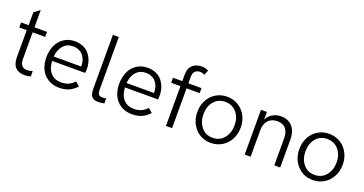

<svg xmlns="http://www.w3.org/2000/svg" viewBox="-36 -1327 3730 1965"><g transform="rotate(20 1829.0 -344.5)"><path d="M235.8 7.3Q170.9 7.3 137 -29.8Q103 -66.9 103 -136.7V-433.1H22V-487.8H104V-628.9L167.5 -676.3V-487.8H304.2V-433.1H167.5V-147Q167.5 -96.2 187.3 -73Q207 -49.8 246.6 -49.8Q273.9 -49.8 303.7 -61.5L304.7 -2.4Q274.4 7.3 235.8 7.3Z M614.3 7.3Q543 7.3 490.7 -25.9Q438.5 -59.1 412.6 -115Q386.7 -170.9 386.7 -241.7Q386.7 -311.5 411.4 -368.4Q436 -425.3 486.8 -460.4Q537.6 -495.6 606.4 -495.6Q652.3 -495.6 689.5 -481.2Q726.6 -466.8 750 -444.1Q773.4 -421.4 789.1 -391.1Q804.7 -360.8 811.3 -330.8Q817.9 -300.8 817.9 -270Q817.9 -239.3 814.5 -226.6H455.1Q459 -144 500.5 -97.7Q542 -51.3 614.7 -51.3Q659.2 -51.3 692.1 -65.2Q725.1 -79.1 757.8 -113.3L802.7 -73.7Q761.7 -30.8 717.5 -11.7Q673.3 7.3 614.3 7.3ZM455.1 -274.4H753.4Q754.4 -293 752.4 -305.2Q750 -331.1 740.2 -354.2Q730.5 -377.4 713.4 -397.2Q696.3 -417 668.5 -428.7Q640.6 -440.4 606 -440.4Q541 -440.4 501.2 -395Q461.4 -349.6 455.1 -274.4Z M1038.1 7.3Q988.3 7.3 968.3 -20.3Q948.2 -47.9 948.2 -103V-689.9H1012.7V-119.6Q1012.7 -85.9 1022.9 -68.4Q1033.2 -50.8 1066.4 -50.8Q1081.5 -50.8 1106 -55.7L1106.9 -0.5Q1068.8 7.3 1038.1 7.3Z M1407.2 7.3Q1335.9 7.3 1283.7 -25.9Q1231.4 -59.1 1205.6 -115Q1179.7 -170.9 1179.7 -241.7Q1179.7 -311.5 1204.3 -368.4Q1229 -425.3 1279.8 -460.4Q1330.6 -495.6 1399.4 -495.6Q1445.3 -495.6 1482.4 -481.2Q1519.5 -466.8 1543 -444.1Q1566.4 -421.4 1582 -391.1Q1597.7 -360.8 1604.2 -330.8Q1610.8 -300.8 1610.8 -270Q1610.8 -239.3 1607.4 -226.6H1248Q1252 -144 1293.5 -97.7Q1335 -51.3 1407.7 -51.3Q1452.1 -51.3 1485.1 -65.2Q1518.1 -79.1 1550.8 -113.3L1595.7 -73.7Q1554.7 -30.8 1510.5 -11.7Q1466.3 7.3 1407.2 7.3ZM1248 -274.4H1546.4Q1547.4 -293 1545.4 -305.2Q1543 -331.1 1533.2 -354.2Q1523.4 -377.4 1506.3 -397.2Q1489.3 -417 1461.4 -428.7Q1433.6 -440.4 1398.9 -440.4Q1334 -440.4 1294.2 -395Q1254.4 -349.6 1248 -274.4Z M1777.3 0V-433.1H1675.8V-487.8H1777.8V-563.5Q1777.8 -627.9 1815.7 -662.6Q1853.5 -697.3 1916 -697.3Q1952.6 -697.3 1988.8 -679.2L1967.3 -626Q1941.4 -639.6 1921.9 -639.6Q1843.8 -639.6 1843.8 -557.6V-487.8H1986.8V-433.1H1843.8V0Z M2265.1 7.3Q2162.6 7.3 2096.2 -65.4Q2029.8 -138.2 2029.8 -245.1Q2029.8 -314.5 2059.3 -371.6Q2088.9 -428.7 2143.1 -462.2Q2197.3 -495.6 2265.1 -495.6Q2333.5 -495.6 2387.9 -462.2Q2442.4 -428.7 2472.4 -371.6Q2502.4 -314.5 2502.4 -245.1Q2502.4 -175.3 2472.4 -117.7Q2442.4 -60.1 2387.9 -26.4Q2333.5 7.3 2265.1 7.3ZM2265.1 -48.8Q2342.8 -48.8 2389.2 -105.2Q2435.5 -161.6 2435.5 -245.1Q2435.5 -328.1 2389.2 -383.5Q2342.8 -439 2265.1 -439Q2188 -439 2142.3 -383.8Q2096.7 -328.6 2096.7 -245.1Q2096.7 -161.1 2142.3 -105Q2188 -48.8 2265.1 -48.8Z M2634.8 0V-487.8H2699.2V-404.8Q2721.7 -448.7 2762.2 -472.2Q2802.7 -495.6 2852.1 -495.6Q2907.2 -495.6 2945.8 -470.7Q2984.4 -445.8 3002.4 -404.5Q3020.5 -363.3 3021.5 -309.1V0H2957V-293.9Q2957 -361.3 2925.8 -398.4Q2894.5 -435.5 2835 -435.5Q2772 -435.5 2735.6 -397.2Q2699.2 -358.9 2699.2 -288.6V0Z M3376 7.3Q3273.4 7.3 3207 -65.4Q3140.6 -138.2 3140.6 -245.1Q3140.6 -314.5 3170.2 -371.6Q3199.7 -428.7 3253.9 -462.2Q3308.1 -495.6 3376 -495.6Q3444.3 -495.6 3498.8 -462.2Q3553.2 -428.7 3583.3 -371.6Q3613.3 -314.5 3613.3 -245.1Q3613.3 -175.3 3583.3 -117.7Q3553.2 -60.1 3498.8 -26.4Q3444.3 7.3 3376 7.3ZM3376 -48.8Q3453.6 -48.8 3500 -105.2Q3546.4 -161.6 3546.4 -245.1Q3546.4 -328.1 3500 -383.5Q3453.6 -439 3376 -439Q3298.8 -439 3253.2 -383.8Q3207.5 -328.6 3207.5 -245.1Q3207.5 -161.1 3253.2 -105Q3298.8 -48.8 3376 -48.8Z"/></g></svg>

Font: HK Grotesk Legacy
Style: Regular
Weight: 400
Designer: Alfredo Marco Pradil
Foundry: Hanken Design Co.
Version: Version 2.022;PS 002.022;hotconv 1.0.88;makeotf.lib2.5.64775